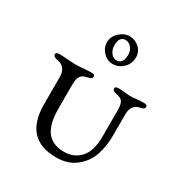

<svg xmlns="http://www.w3.org/2000/svg" viewBox="-169 -841 937 983"><g transform="rotate(30 300.0 -349.0)"><path d="M271 -633Q271 -608 284.5 -589.5Q298 -571 318 -571Q357 -571 357 -627Q357 -649 342.5 -667Q328 -685 308 -685Q271 -685 271 -633ZM398 -634Q398 -596 371.5 -570.5Q345 -545 311 -545Q278 -545 254 -570Q230 -595 230 -628Q230 -661 257 -686.5Q284 -712 317 -712Q350 -712 374 -689.5Q398 -667 398 -634ZM496 -354V-231Q496 -165 478 -112Q460 -59 414 -22.5Q368 14 299 14Q110 14 110 -192V-352Q110 -413 54 -422Q30 -426 30 -441Q30 -453 50 -453Q70 -453 100.5 -450.5Q131 -448 149 -448Q166 -448 193 -450.5Q220 -453 240 -453Q260 -453 260 -441Q260 -426 236 -422Q206 -417 195.5 -400.5Q185 -384 185 -352V-209Q185 -118 218 -74.5Q251 -31 320 -31Q378 -31 415 -71.5Q452 -112 452 -199V-352Q452 -386 443 -401.5Q434 -417 404 -422Q380 -426 380 -441Q380 -453 400 -453Q420 -453 437 -450.5Q454 -448 472 -448Q489 -448 509.5 -450.5Q530 -453 550 -453Q570 -453 570 -441Q570 -426 546 -422Q496 -414 496 -354Z"/></g></svg>

Font: EB Garamond SC 12
Style: Regular
Weight: 400
Version: Version 0.016 ; ttfautohint (v0.97) -l 8 -r 50 -G 200 -x 0 -